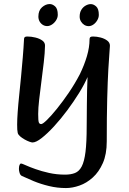

<svg xmlns="http://www.w3.org/2000/svg" viewBox="-20 -709 656 973"><path d="M314.2 244Q270.2 244 228.1 233.8Q186 223.6 150.8 209Q115.7 194.3 91.5 183Q82.9 179.1 79.4 167.6Q75.9 156 75.9 147.1Q75.9 134 79 126.8Q82.1 119.7 87 119.7Q91.3 119.7 110.1 128.3Q128.9 136.9 159.6 147.8Q190.2 158.8 228.7 167.4Q267.1 176 309.6 176Q339 176 360 167.7Q381.1 159.4 394.2 134.4Q407.2 109.5 413.3 60.7Q419.3 12 419.3 -67.9Q419.3 -81.2 419.7 -110Q420 -138.9 420.2 -176Q420.4 -213.2 421.3 -250.9Q422.2 -288.6 423.6 -318.5Q408.5 -282.7 381 -238.2Q353.4 -193.7 320.5 -149.5Q287.6 -105.4 253.8 -68.6Q219.9 -31.9 191.3 -9.5Q162.7 13 144.6 13Q139.7 13 128.5 8.9Q117.3 4.8 104.5 -2.4Q91.7 -9.6 81.9 -18.1Q72.2 -26.5 69.9 -35.1Q68.2 -42 67.5 -52.5Q66.9 -63 66.9 -78.1Q66.9 -102.6 69.6 -140.6Q72.2 -178.5 77.1 -224.7Q82 -270.8 86.7 -320.6Q91.5 -370.3 95.5 -419Q99.6 -467.7 101.7 -510.1Q101.7 -517.2 105.2 -520.6Q108.8 -524 118.1 -524Q138.4 -524 159.4 -518.8Q180.5 -513.7 194.7 -503.4Q208.8 -493 208.1 -477.2Q207.4 -440.1 201.8 -392.5Q196.2 -344.9 189.8 -295.9Q183.4 -246.9 178.4 -203.5Q173.5 -160.1 173.5 -131.3Q173.5 -97.5 176.7 -88.9Q179.9 -80.2 188.7 -80.2Q196.7 -80.2 218.6 -101.7Q240.4 -123.1 269.7 -159.4Q299 -195.7 329.6 -240.7Q360.1 -285.8 384.7 -333Q407 -378.7 420.4 -424Q433.8 -469.4 433.8 -509.4Q433.8 -517.2 437.3 -520.6Q440.8 -524 451.2 -524Q470.4 -524 490 -518.8Q509.5 -513.7 523.3 -503.4Q537.1 -493 537.1 -477.2Q537.1 -473.6 534.8 -444.4Q532.4 -415.3 529 -357.2Q525.7 -299.2 523.3 -209Q521 -118.8 521 7.6Q521 72.6 501.2 117.5Q481.5 162.3 450.2 190.5Q419 218.7 383.1 231.3Q347.2 244 314.2 244ZM219.3 -576.8Q206.5 -576.8 196.4 -583.4Q186.2 -590 180.3 -600.9Q174.5 -611.8 174.5 -625Q174.5 -655.9 192.9 -672.2Q211.4 -688.5 232 -688.5Q246.1 -688.5 259.5 -676.5Q272.8 -664.5 272.8 -633.9Q272.8 -619.9 264.4 -606.4Q255.9 -592.9 243.5 -584.8Q231.1 -576.8 219.3 -576.8ZM429.5 -576.5Q417 -576.5 406.7 -583.1Q396.4 -589.7 390.1 -600.6Q383.7 -611.5 383.7 -624.7Q383.7 -645.4 392.2 -659.3Q400.7 -673.2 414 -680.7Q427.3 -688.2 440.1 -688.2Q454.2 -688.2 467.5 -676.2Q480.8 -664.2 480.8 -633.6Q480.8 -619.6 472.8 -606.1Q464.9 -592.6 453.1 -584.5Q441.3 -576.5 429.5 -576.5Z"/></svg>

Font: Briem Hand Thin
Style: Regular
Weight: 100
Designer: Gunnlaugur SE Briem, Eben Sorkin
Foundry: Sorkin Type Co.
Version: Version 1.003